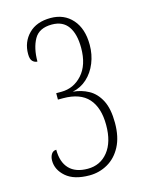

<svg xmlns="http://www.w3.org/2000/svg" viewBox="-112 -792 653 868"><g transform="rotate(-15 214.5 -357.5)"><path d="M198 9Q126 9 88.5 -23.5Q51 -56 51 -99Q51 -117 59 -129.5Q67 -142 82 -142Q82 -84 111.5 -53Q141 -22 198 -22Q257 -22 293 -67Q329 -112 329 -192Q329 -273 290.5 -316Q252 -359 172 -359H148V-389H172Q230 -389 270 -433.5Q310 -478 310 -558Q310 -623 285 -658.5Q260 -694 209 -694Q149 -694 126 -653Q103 -612 103 -549Q91 -549 81 -558.5Q71 -568 71 -593Q71 -649 108 -686.5Q145 -724 211 -724Q274 -724 312.5 -680.5Q351 -637 351 -561Q351 -516 335 -476.5Q319 -437 290 -410.5Q261 -384 222 -376Q261 -373 295 -354.5Q329 -336 349.5 -296.5Q370 -257 370 -191Q370 -125 346.5 -80.5Q323 -36 283.5 -13.5Q244 9 198 9Z"/></g></svg>

Font: Noto Serif ExtraCondensed ExtraLight
Style: Regular
Weight: 200
Width: 2
Designer: Monotype Design Team
Foundry: Monotype Imaging Inc.
Version: Version 2.015